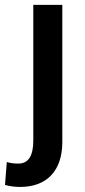

<svg xmlns="http://www.w3.org/2000/svg" viewBox="-57 -548 345 782"><path d="M78.6 -528.3V24.4C78.6 86.9 58.6 118.2 18.1 118.2C-1 118.2 -16.6 116.2 -29.3 111.8L-36.6 205.1C-18.6 210.4 2 213.4 24.9 213.4C133.8 213.4 196.3 147.5 196.8 31.7V-528.3Z"/></svg>

Font: Roboto Medium
Style: Regular
Weight: 500
Designer: Google
Version: Version 2.137; 2017